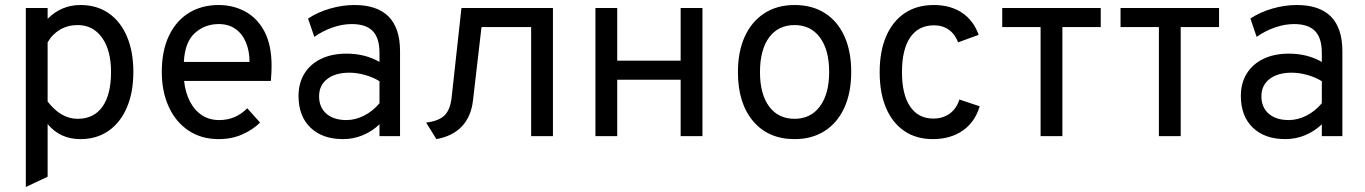

<svg xmlns="http://www.w3.org/2000/svg" viewBox="-20 -543 5444 766"><path d="M83 203V-511H170V-468Q225 -523 301 -523Q366 -523 413.2 -490.5Q460.5 -458 486.2 -398Q512 -338 512 -256Q512 -174 486 -113.8Q460 -53.5 412.8 -20.8Q365.5 12 301 12Q260.5 12 228 -2.8Q195.5 -17.5 170 -48V162ZM290 -69Q354.5 -69 388.8 -117.5Q423 -166 423 -256Q423 -342.5 387 -392.8Q351 -443 290 -443Q251 -443 220 -425Q189 -407 170 -374V-138Q196.5 -103.5 226.5 -86.2Q256.5 -69 290 -69Z M852.5 12Q782.5 12 731.5 -22.5Q680.5 -57 653 -117.5Q625.5 -178 625.5 -256Q625.5 -340.5 654 -400.2Q682.5 -460 733.5 -491.5Q784.5 -523 852.5 -523Q910 -523 958 -497.2Q1006 -471.5 1034.8 -417.8Q1063.5 -364 1063.5 -280Q1063.5 -268 1062.8 -252.2Q1062 -236.5 1060.5 -220H714.5Q719.5 -173.5 737.5 -138.5Q755.5 -103.5 785 -83.8Q814.5 -64 854.5 -64Q887 -64 914.8 -75.5Q942.5 -87 966.5 -111L1017.5 -54Q989 -25.5 946.8 -6.8Q904.5 12 852.5 12ZM713.5 -296H975.5Q975.5 -339.5 961.2 -373.8Q947 -408 919.5 -427.5Q892 -447 852.5 -447Q797 -447 757.2 -411Q717.5 -375 713.5 -296Z M1349 12Q1266 12 1218.5 -34Q1171 -80 1171 -160Q1171 -211.5 1194.5 -249.5Q1218 -287.5 1261 -308.2Q1304 -329 1362 -329Q1399.5 -329 1432.2 -320.8Q1465 -312.5 1494 -296V-332Q1494 -391.5 1467 -419.2Q1440 -447 1383 -447Q1346.5 -447 1307.2 -433.5Q1268 -420 1234 -396L1209 -469Q1247.5 -494.5 1296.8 -508.8Q1346 -523 1394 -523Q1485 -523 1530.5 -476.8Q1576 -430.5 1576 -339V0H1494V-47Q1464 -18.5 1426.5 -3.2Q1389 12 1349 12ZM1362 -64Q1397.5 -64 1432.2 -81.5Q1467 -99 1494 -131V-219Q1468.5 -235 1436 -244Q1403.5 -253 1374 -253Q1318 -253 1285.5 -227.8Q1253 -202.5 1253 -159Q1253 -115 1282 -89.5Q1311 -64 1362 -64Z M1721 12 1680 -54Q1730.5 -60 1753.8 -83Q1777 -106 1782 -156L1821 -511H2186V0H2099V-435H1901L1867 -142Q1859.5 -77.5 1822.5 -38.5Q1785.5 0.5 1721 12Z M2355.5 0V-511H2442.5V-301H2695.5V-511H2782.5V0H2695.5V-225H2442.5V0Z M3150 12Q3045 12 2984.5 -59.8Q2924 -131.5 2924 -255Q2924 -337.5 2951.5 -397.5Q2979 -457.5 3029.8 -490.2Q3080.5 -523 3150 -523Q3220 -523 3270.8 -490.8Q3321.5 -458.5 3348.8 -398.5Q3376 -338.5 3376 -256Q3376 -173.5 3348.5 -113.2Q3321 -53 3270.2 -20.5Q3219.5 12 3150 12ZM3150 -69Q3214.5 -69 3251.2 -118.8Q3288 -168.5 3288 -256Q3288 -344 3251.2 -393.5Q3214.5 -443 3150 -443Q3085 -443 3048.5 -393.8Q3012 -344.5 3012 -255Q3012 -167.5 3048.5 -118.2Q3085 -69 3150 -69Z M3701.5 12Q3635.5 12 3588 -20.2Q3540.5 -52.5 3515 -112.2Q3489.5 -172 3489.5 -255Q3489.5 -338.5 3515.5 -398.5Q3541.5 -458.5 3589.8 -490.8Q3638 -523 3705.5 -523Q3771.5 -523 3817.5 -492.5Q3863.5 -462 3884.5 -404L3802.5 -374Q3790 -407 3765.2 -424.5Q3740.5 -442 3706.5 -442Q3644.5 -442 3611.5 -394Q3578.5 -346 3578.5 -255Q3578.5 -166 3611 -118Q3643.5 -70 3703.5 -70Q3742 -70 3769.2 -90Q3796.5 -110 3807.5 -146L3888.5 -119Q3870 -56 3821 -22Q3772 12 3701.5 12Z M4131.5 0V-435H3978.5V-511H4371.5V-435H4218.5V0Z M4603.5 0V-435H4450.5V-511H4843.5V-435H4690.5V0Z M5108.5 12Q5025.5 12 4978 -34Q4930.5 -80 4930.5 -160Q4930.5 -211.5 4954 -249.5Q4977.5 -287.5 5020.5 -308.2Q5063.5 -329 5121.5 -329Q5159 -329 5191.8 -320.8Q5224.5 -312.5 5253.5 -296V-332Q5253.5 -391.5 5226.5 -419.2Q5199.5 -447 5142.5 -447Q5106 -447 5066.8 -433.5Q5027.5 -420 4993.5 -396L4968.5 -469Q5007 -494.5 5056.2 -508.8Q5105.5 -523 5153.5 -523Q5244.5 -523 5290 -476.8Q5335.5 -430.5 5335.5 -339V0H5253.5V-47Q5223.5 -18.5 5186 -3.2Q5148.5 12 5108.5 12ZM5121.5 -64Q5157 -64 5191.8 -81.5Q5226.5 -99 5253.5 -131V-219Q5228 -235 5195.5 -244Q5163 -253 5133.5 -253Q5077.5 -253 5045 -227.8Q5012.5 -202.5 5012.5 -159Q5012.5 -115 5041.5 -89.5Q5070.5 -64 5121.5 -64Z"/></svg>

Font: Undotted
Style: Regular
Weight: 400
Designer: Delve Withrington, Dave Bailey, Thomas Jockin
Foundry: Delve Fonts LLC
Version: Version 4.000